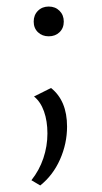

<svg xmlns="http://www.w3.org/2000/svg" viewBox="-20 -386 311 587"><path d="M83 -320Q83 -340 96 -353Q109 -366 129 -366Q149 -366 162 -353Q175 -340 175 -320Q175 -300 162 -287.5Q149 -275 129 -275Q109 -275 96 -287.5Q83 -300 83 -320ZM76 165Q100 135 112.5 98Q125 61 125 22Q125 -16 114.5 -45.5Q104 -75 84 -91L136 -117Q185 -78 185 1Q185 53 163.5 101.5Q142 150 103 181Z"/></svg>

Font: Ysabeau SC Semilight
Style: Regular
Weight: 300
Designer: Christian Thalmann (Catharsis Fonts)
Version: Version 0.003